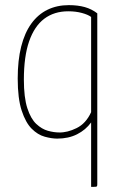

<svg xmlns="http://www.w3.org/2000/svg" viewBox="-20 -530 470 748"><path d="M343 198Q342 198 339.5 198Q337 198 335 198V-53Q314 -24 280.5 -7Q247 10 203 10Q181 10 154 2.5Q127 -5 103.5 -28.5Q80 -52 64.5 -99Q49 -146 49 -224Q49 -295 62.5 -348.5Q76 -402 102 -438Q128 -474 165 -492Q202 -510 248 -510Q283 -510 310 -502.5Q337 -495 359 -478V188Q359 195 357 196.5Q355 198 343 198ZM210 -14Q242 -13 278.5 -31Q315 -49 335 -93V-464Q323 -473 299 -479.5Q275 -486 246 -486Q191 -486 152.5 -457Q114 -428 93.5 -369Q73 -310 73 -220Q73 -150 86.5 -108.5Q100 -67 121.5 -47Q143 -27 166.5 -20.5Q190 -14 210 -14Z"/></svg>

Font: Yanone Kaffeesatz ExtraLight
Style: Regular
Weight: 200
Designer: Yanone (Cyrillic: Daniel Pouzeot, Huerta Tipografica, and Cyreal)
Foundry: Yanone
Version: Version 2.003